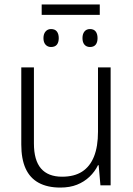

<svg xmlns="http://www.w3.org/2000/svg" viewBox="-20 -836 602 866"><path d="M430 -816V-769H168V-816ZM210 -705Q228 -705 236.5 -694Q245 -683 245 -664Q245 -645 236.5 -634.5Q228 -624 210 -624Q195 -624 185.5 -634.5Q176 -645 176 -664Q176 -683 185.5 -694Q195 -705 210 -705ZM386 -705Q403 -705 411.5 -694Q420 -683 420 -664Q420 -645 411.5 -634.5Q403 -624 386 -624Q370 -624 361 -634.5Q352 -645 352 -664Q352 -683 361 -694Q370 -705 386 -705ZM479 -532V0H433L425 -91H422Q408 -62 384 -39Q360 -16 327.5 -3Q295 10 252 10Q194 10 154.5 -11.5Q115 -33 95.5 -76Q76 -119 76 -184V-532H133V-189Q133 -113 165 -76Q197 -39 260 -39Q315 -39 350.5 -62Q386 -85 404 -130Q422 -175 422 -242V-532Z"/></svg>

Font: Noto Sans Display Light
Style: Regular
Weight: 300
Designer: Monotype Design Team
Foundry: Monotype Imaging Inc.
Version: Version 2.003